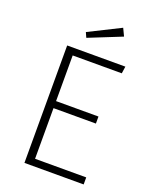

<svg xmlns="http://www.w3.org/2000/svg" viewBox="-161 -965 826 1051"><g transform="rotate(20 252.0 -440.0)"><path d="M370 -880 186 -788 199 -759 391 -836ZM454 -684H115V0H460V-41H162V-336H409V-377H162V-643H448Z"/></g></svg>

Font: Fira Sans ExtraLight
Style: Regular
Weight: 200
Designer: bBox Type GmbH & Carrois Corporate GbR & Edenspiekermann AG
Foundry: bBox Type GmbH & Carrois Corporate GbR & Edenspiekermann AG
Version: Version 4.300;PS 004.300;hotconv 1.0.88;makeotf.lib2.5.64775